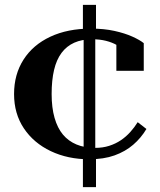

<svg xmlns="http://www.w3.org/2000/svg" viewBox="-20 -646 660 792"><path d="M372 -36Q404 -36 430.5 -44.5Q457 -53 478.5 -67.5Q500 -82 517.5 -101.5Q535 -121 548 -142L584 -114Q562 -77 529.5 -49Q497 -21 452.5 -5Q408 11 348 11Q260 11 189.5 -22.5Q119 -56 78.5 -116.5Q38 -177 38 -258Q38 -339 77 -400Q116 -461 187.5 -494.5Q259 -528 355 -528Q409 -528 452 -518.5Q495 -509 526 -495Q557 -481 573 -468V-354H460V-481Q470 -479 477.5 -475Q485 -471 489.5 -464Q494 -457 495 -449.5Q496 -442 492 -435Q481 -449 462 -460Q443 -471 417.5 -477.5Q392 -484 361 -484Q318 -484 286.5 -470Q255 -456 234 -428Q213 -400 203 -357.5Q193 -315 193 -258Q193 -202 205 -160Q217 -118 239.5 -91Q262 -64 295.5 -50Q329 -36 372 -36ZM322 -626H376V-509L373 -497V-16L376 -6V126H322V-7L325 -18V-495L322 -507Z"/></svg>

Font: Roboto Serif 120pt Expanded SemiBold
Style: Regular
Weight: 600
Width: 7
Designer: Greg Gazdowicz
Foundry: Commercial Type
Version: Version 1.008